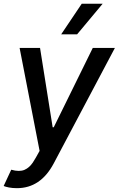

<svg xmlns="http://www.w3.org/2000/svg" viewBox="-31 -802 635 1027"><path d="M29.1 105.8Q51.1 112.2 69.2 112.2Q86.6 112.2 100.1 106.4Q113.6 100.5 124.5 90.7Q135.3 81 144.2 68Q153.1 55 160.9 40.8L180.8 5L73.9 -545.5H183.2L250.7 -121.1H256.4L465.2 -545.5H583.5L256.4 72.1Q186.1 204.5 59.7 204.5Q35.9 204.5 16.9 200.8Q-2.1 197.1 -11.4 192.8ZM296.2 -618.3 406.2 -782H518.1L381.4 -618.3Z"/></svg>

Font: Inter P Medium
Style: Italic
Weight: 500
Italic angle: 9.39999°
Designer: Rasmus Andersson
Foundry: rsms
Version: Version 3.018;git-588b23468